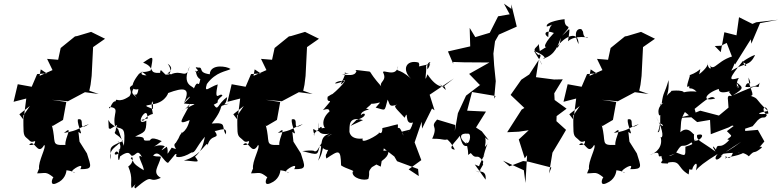

<svg xmlns="http://www.w3.org/2000/svg" viewBox="-20 -918 4316 1060"><path d="M238 -513 185 -509 155 -439 78 -453 55 -356 125 -374 110 -257 87 -287 145 -333 109 -280C110 -192 106 -174 125 -158C158 -133 140 -124 210 -154C137 -193 210 -109 141 -118C170 -158 187 -50 224 -118C239 -108 189 -27 196 14C231 -17 209 -29 185 39C233 39 232 27 275 61C267 69 253 112 293 93C337 75 346 37 347 22C389 26 412 49 378 29C373 20 450 -27 423 16C496 17 482 1 460 -71L419 -136L413 -190C449 -159 404 -223 410 -259C457 -270 401 -186 471 -233C409 -211 421 -199 333 -184C389 -232 337 -157 341 -118C256 -114 293 -132 266 -227L270 -222L328 -256L346 -355L266 -367L355 -359L449 -409L525 -399L473 -417L480 -450L486 -499L494 -658L560 -704L483 -742L406 -719L394 -717L315 -653L301 -588L240 -593L270 -531L191 -496L182 -404L205 -535Z M760 -256C778 -239 777 -278 824 -289C807 -365 829 -383 824 -316C763 -339 790 -334 820 -342C903 -353 914 -421 907 -404C995 -437 1035 -436 996 -351C1017 -383 1058 -408 995 -347C1064 -335 1086 -363 985 -307C994 -315 995 -303 1029 -345C992 -262 946 -221 1027 -255C1008 -175 962 -179 985 -187C961 -157 981 -176 951 -130C923 -110 980 -83 928 -103C889 -44 915 -76 901 -108C858 -77 871 -88 890 -111C837 -131 793 -76 873 -139C799 -172 818 -138 800 -142C745 -138 810 -164 726 -164C776 -190 788 -184 788 -252C718 -215 787 -332 793 -281L796 -264ZM578 -256C582 -196 577 -214 588 -206C648 -241 620 -229 618 -195C602 -174 634 -180 658 -139C565 -102 597 -100 589 -37C573 -111 667 -120 629 -139C671 -101 611 -67 645 -101C619 -56 639 9 645 -76C579 -34 637 -127 635 -49C701 -99 696 -58 709 -58C733 -60 738 -99 764 -51C726 -78 774 -4 774 22C699 -22 727 -23 702 -43C713 -68 724 -22 688 1C717 68 697 92 707 121C772 55 705 110 727 122C839 27 787 100 868 64C817 35 856 2 868 -50C867 -59 851 -49 825 -59C860 -99 885 -21 908 -19C967 -87 938 -64 957 -65C936 -47 982 -41 1037 -76C1059 -74 1059 -101 1111 -163C1102 -113 1089 -81 1057 -53C1088 -14 1069 -28 995 -32C1091 -55 1126 -152 1126 -115C1144 -187 1202 -141 1163 -199C1158 -180 1243 -235 1226 -176C1200 -221 1237 -244 1149 -236C1237 -350 1165 -324 1244 -345C1187 -343 1228 -321 1234 -382C1177 -342 1187 -301 1160 -340C1208 -363 1154 -346 1208 -390C1197 -415 1159 -340 1182 -452C1134 -437 1105 -399 1122 -454C1172 -523 1233 -524 1253 -537C1232 -553 1141 -567 1138 -508C1068 -517 1108 -548 1073 -545C1038 -554 1092 -523 1073 -517C1115 -572 1058 -507 1057 -526C1065 -537 1057 -494 1086 -481C1074 -420 1076 -491 1050 -429C1052 -443 978 -443 1027 -552C1006 -473 988 -539 920 -506C895 -506 944 -512 906 -566C934 -548 929 -525 904 -513C941 -504 935 -509 894 -506C871 -526 866 -543 864 -516C794 -511 841 -546 770 -572C834 -616 825 -608 812 -529C748 -504 738 -548 789 -502C732 -502 787 -538 747 -510C686 -433 717 -418 744 -426C736 -357 701 -434 738 -372C720 -405 685 -392 739 -459C660 -431 722 -428 695 -387C631 -342 620 -383 619 -359C593 -361 586 -297 582 -328C650 -321 597 -293 616 -217C663 -206 673 -211 664 -113L632 -206L589 -239Z M1419 -513 1366 -509 1336 -439 1259 -453 1236 -356 1306 -374 1291 -257 1268 -287 1326 -333 1290 -280C1291 -192 1287 -174 1306 -158C1339 -133 1321 -124 1391 -154C1318 -193 1391 -109 1322 -118C1351 -158 1368 -50 1405 -118C1420 -108 1370 -27 1377 14C1412 -17 1390 -29 1366 39C1414 39 1413 27 1456 61C1448 69 1434 112 1474 93C1518 75 1527 37 1528 22C1570 26 1593 49 1559 29C1554 20 1631 -27 1604 16C1677 17 1663 1 1641 -71L1600 -136L1594 -190C1630 -159 1585 -223 1591 -259C1638 -270 1582 -186 1652 -233C1590 -211 1602 -199 1514 -184C1570 -232 1518 -157 1522 -118C1437 -114 1474 -132 1447 -227L1451 -222L1509 -256L1527 -355L1447 -367L1536 -359L1630 -409L1706 -399L1654 -417L1661 -450L1667 -499L1675 -658L1741 -704L1664 -742L1587 -719L1575 -717L1496 -653L1482 -588L1421 -593L1451 -531L1372 -496L1363 -404L1386 -535Z M1948 -256C2014 -274 1997 -306 1972 -282C1974 -316 2047 -311 2001 -318C2079 -380 1996 -350 2002 -349C2067 -332 2104 -380 2054 -324C2111 -310 2101 -297 2120 -368C2134 -341 2126 -324 2173 -341C2147 -331 2166 -321 2214 -268C2238 -323 2209 -223 2260 -242C2243 -179 2214 -185 2253 -205C2173 -183 2204 -200 2207 -169C2179 -249 2174 -184 2177 -229C2181 -237 2133 -219 2091 -211C2092 -159 2059 -197 2075 -187C2069 -172 1966 -116 1983 -153C1902 -145 1910 -203 1909 -190C1912 -216 1897 -280 1984 -255L1915 -223ZM2405 -454C2441 -426 2447 -406 2435 -440C2438 -444 2397 -420 2340 -508C2318 -442 2338 -529 2332 -556C2385 -577 2330 -591 2340 -535C2361 -563 2343 -564 2368 -567C2253 -546 2310 -545 2290 -573C2222 -590 2196 -533 2250 -483C2174 -552 2164 -511 2178 -554C2169 -486 2091 -539 2095 -518C2119 -471 2072 -468 2085 -441C2002 -535 2040 -520 2002 -525C1953 -530 1932 -536 1948 -526C1939 -492 1894 -508 1867 -504C1956 -524 1858 -504 1888 -519C1879 -475 1838 -427 1882 -469C1853 -482 1796 -443 1858 -463C1928 -507 1838 -411 1798 -386C1873 -401 1843 -422 1789 -384C1779 -332 1839 -397 1763 -310C1827 -334 1771 -269 1835 -314C1814 -328 1741 -263 1773 -211C1739 -215 1701 -171 1716 -171C1696 -244 1722 -173 1756 -200C1760 -252 1727 -165 1740 -242C1720 -170 1774 -176 1800 -180C1735 -161 1768 -117 1736 -31C1776 -85 1752 -158 1814 -179C1742 -142 1742 -82 1721 -83C1691 -59 1769 -98 1649 -84C1744 -59 1730 -61 1746 -115C1800 -61 1799 -121 1781 -64C1820 -67 1766 -89 1782 -43C1851 -89 1861 -97 1863 -5C1890 14 1945 25 1927 30C1920 66 1993 83 2014 69C2025 28 2007 36 2033 5C2134 -51 2120 -68 2126 -86C2064 -91 2066 -68 2013 -32L2082 2L2099 -99L2157 -54L2172 -28L2288 15L2292 54L2236 17L2306 -34L2269 -132L2308 -246L2310 -208L2365 -319L2379 -309L2352 -395L2486 -485L2428 -440Z M2625 0C2624 -7 2677 -108 2647 -47C2676 -160 2688 -136 2657 -107C2672 -178 2636 -168 2678 -144L2640 -193L2608 -214L2663 -302L2559 -307L2586 -410L2716 -388L2708 -373L2717 -470L2708 -558L2704 -622L2713 -690L2734 -727L2833 -771L2803 -894V-869L2762 -898L2794 -839L2730 -828L2684 -737L2604 -713L2573 -764L2576 -662L2453 -634L2482 -566V-576L2541 -574L2682 -573L2570 -510L2628 -450H2632L2553 -390L2508 -293L2491 -195L2493 -228L2393 -258C2350 -210 2403 -232 2366 -152C2440 -153 2426 -138 2462 -153C2432 -145 2456 -161 2491 -92C2443 -96 2499 -137 2518 -168C2533 -118 2537 -102 2579 -117C2543 -116 2488 -186 2562 -180C2589 -184 2569 -108 2553 -134C2577 -53 2551 -55 2579 -73C2614 -28 2609 -80 2648 -26C2638 15 2668 -48 2619 40C2641 1 2641 42 2603 24C2621 34 2667 15 2661 74L2601 -10Z M2954 -675C2944 -652 2909 -650 2953 -614C2947 -616 2978 -625 2956 -591C2976 -549 2988 -543 2928 -637C3015 -603 2980 -585 2980 -595C3047 -613 3063 -675 3076 -709C3068 -640 3045 -655 3052 -655C3098 -721 3175 -752 3174 -674C3130 -767 3199 -768 3195 -746C3204 -752 3191 -711 3225 -708C3240 -710 3153 -727 3116 -690C3128 -782 3132 -763 3083 -721C3155 -801 3095 -743 3097 -812C3097 -813 2988 -799 2999 -771C3065 -790 3007 -801 3007 -713C2979 -728 2989 -756 3038 -736C2967 -661 2984 -641 3020 -674L2960 -636ZM2793 0 2868 -29 2899 -25 3024 7 3011 40 3030 -75 3081 -160 3105 -201 3052 -249 3053 -277 3108 -318 3042 -366 3040 -403 3087 -480 3039 -479 2939 -492 2954 -587 2902 -507 2858 -478 2799 -394 2875 -322 2860 -313 2780 -188 2844 -191 2899 -199 2844 -148 2877 -44 2890 -61 2881 92 2872 22 2757 -31Z M3274 -513 3221 -509 3191 -439 3114 -453 3091 -356 3161 -374 3146 -257 3123 -287 3181 -333 3145 -280C3146 -192 3142 -174 3161 -158C3194 -133 3176 -124 3246 -154C3173 -193 3246 -109 3177 -118C3206 -158 3223 -50 3260 -118C3275 -108 3225 -27 3232 14C3267 -17 3245 -29 3221 39C3269 39 3268 27 3311 61C3303 69 3289 112 3329 93C3373 75 3382 37 3383 22C3425 26 3448 49 3414 29C3409 20 3486 -27 3459 16C3532 17 3518 1 3496 -71L3455 -136L3449 -190C3485 -159 3440 -223 3446 -259C3493 -270 3437 -186 3507 -233C3445 -211 3457 -199 3369 -184C3425 -232 3373 -157 3377 -118C3292 -114 3329 -132 3302 -227L3306 -222L3364 -256L3382 -355L3302 -367L3391 -359L3485 -409L3561 -399L3509 -417L3516 -450L3522 -499L3530 -658L3596 -704L3519 -742L3442 -719L3430 -717L3351 -653L3337 -588L3276 -593L3306 -531L3227 -496L3218 -404L3241 -535Z M3815 -317C3881 -370 3909 -396 3928 -374C3850 -354 3874 -403 3948 -427C3952 -435 3932 -390 4017 -417C4035 -419 4061 -460 4054 -438C3949 -437 4033 -442 4005 -409C4045 -360 3991 -417 3999 -366L4002 -324L3949 -280L3846 -307L3779 -280L3725 -267L3827 -272ZM4014 -173C4028 -162 3975 -146 4007 -146C3945 -78 3944 -148 3929 -77C3963 -66 3886 -151 3930 -81C3855 -137 3822 -142 3829 -173C3888 -189 3838 -125 3805 -145C3780 -120 3835 -130 3764 -108C3764 -52 3767 -56 3713 -76C3759 -151 3735 -76 3820 -150C3772 -78 3820 -90 3811 -142C3819 -105 3808 -149 3812 -179C3812 -163 3783 -231 3736 -188C3744 -264 3730 -251 3784 -337L3756 -304L3829 -244L3900 -256L3904 -177L4004 -215L4022 -225L4086 -205L4135 -221L4163 -254C4195 -284 4200 -255 4214 -283C4171 -319 4215 -352 4222 -291C4152 -282 4157 -296 4220 -305C4141 -378 4174 -371 4124 -389C4153 -391 4111 -435 4113 -490C4137 -425 4106 -486 4095 -438C4192 -429 4181 -503 4168 -438C4142 -435 4180 -460 4027 -392C4091 -433 4083 -434 4045 -465C4080 -411 4026 -433 4059 -488C3999 -469 4002 -482 4082 -582C4089 -533 4118 -561 4082 -574C4067 -574 4152 -623 4148 -612C4116 -550 4098 -576 4017 -527C4048 -582 4026 -580 4069 -616C3939 -602 3924 -508 3894 -565C3922 -522 3880 -540 3889 -573C3889 -563 3884 -543 3840 -508C3850 -561 3857 -527 3785 -502C3803 -522 3752 -413 3785 -444C3784 -415 3791 -446 3826 -412C3771 -419 3726 -400 3756 -405C3759 -426 3661 -416 3687 -414C3632 -371 3677 -367 3671 -476C3649 -397 3642 -414 3633 -346C3669 -361 3598 -339 3619 -281C3697 -307 3657 -264 3627 -347C3622 -285 3632 -177 3610 -189C3607 -202 3610 -160 3624 -236C3655 -230 3637 -193 3600 -278C3651 -186 3638 -150 3627 -162C3641 -111 3606 -73 3566 -62C3649 -101 3591 -34 3639 -61C3622 -92 3634 -6 3658 -19C3647 -62 3663 -49 3721 -76C3702 -71 3651 -31 3682 -87C3619 -8 3613 -18 3667 -15C3696 -64 3627 -69 3652 -17C3747 -40 3711 5 3782 45C3796 -38 3756 24 3802 18C3803 -2 3839 -45 3822 23C3837 3 3868 -22 3942 -68C3916 -38 3938 -20 3969 -62C3952 -48 3942 -53 4073 -136C3949 -42 3934 -72 4026 -74C4004 -11 3977 -83 3988 -41C3969 -52 4053 -51 4090 -78C4014 -69 4078 -90 4114 -55C4154 -98 4133 -59 4186 -103C4182 -122 4151 -78 4200 -137L4164 -201L4094 -195L4092 -269L3993 -194ZM3926 -664 3973 -666 3953 -662 3992 -681 4038 -562 4125 -701 4128 -677 4176 -790 4276 -809 4155 -795 4134 -786 4060 -823 4046 -723 3979 -740 3959 -630Z"/></svg>

Font: Hussar Lance
Style: Italic
Weight: 700
Foundry: Cannot Into Space Fonts, PlusOne Fonts
Version: Version 2.27